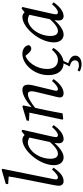

<svg xmlns="http://www.w3.org/2000/svg" viewBox="641 -1421 1011 2333"><g transform="rotate(-90 1146.5 -254.5)"><path d="M112 13C183 13 233 -50 276 -109L253 -128C213 -82 179 -56 158 -56C145 -56 133 -64 133 -79C133 -89 136 -110 142 -137L262 -732L251 -740L79 -690L75 -661L192 -653L173 -684C164 -615 151 -547 137 -478L65 -112C59 -77 56 -59 56 -45C56 -6 81 13 112 13Z M401 13C472 13 561 -66 631 -170H634L622 -192C535 -89 485 -56 444 -56C408 -56 384 -85 384 -146C384 -234 422 -314 470 -364C506 -401 548 -422 580 -422C614 -422 648 -401 673 -380L710 -406C684 -452 658 -488 615 -488C486 -488 306 -279 306 -105C306 -22 353 13 401 13ZM624 13C691 13 754 -51 793 -109L769 -128C734 -85 696 -56 671 -56C658 -56 647 -64 647 -78C647 -89 650 -110 656 -135L736 -489L718 -498L657 -449L650 -443L583 -133L582 -128C575 -95 572 -74 572 -45C572 -5 597 13 624 13Z M869 8 936 0C949 -71 961 -140 976 -210L1005 -344L1007 -353L1032 -478L1019 -488L849 -437L845 -408L965 -401L947 -415L859 0L869 8ZM1179 13C1248 13 1313 -50 1352 -109L1328 -128C1292 -83 1254 -56 1229 -56C1217 -56 1210 -63 1210 -77C1210 -87 1215 -107 1222 -135L1267 -321C1275 -354 1284 -387 1284 -419C1284 -465 1262 -488 1220 -488C1154 -488 1063 -429 996 -360H990L991 -323C1070 -389 1131 -421 1169 -421C1191 -421 1204 -410 1204 -375C1204 -355 1196 -322 1188 -288L1145 -111C1135 -70 1129 -53 1129 -30C1129 -4 1148 13 1179 13Z M1549 13C1618 13 1691 -41 1731 -111L1708 -129C1680 -95 1639 -56 1586 -56C1520 -56 1475 -98 1475 -185C1475 -321 1564 -442 1661 -457H1676V-468H1619L1664 -416C1682 -396 1701 -380 1723 -380C1741 -380 1761 -390 1765 -415C1754 -458 1718 -488 1657 -488C1531 -488 1400 -343 1400 -174C1400 -49 1462 13 1549 13ZM1506 87C1553 99 1580 115 1580 152C1580 182 1557 199 1522 199C1497 199 1478 193 1456 183L1445 208C1466 221 1500 231 1534 231C1598 231 1637 197 1637 157C1637 110 1603 89 1535 65L1537 86L1577 0H1549L1506 87Z M1893 13C1964 13 2053 -66 2123 -170H2126L2114 -192C2027 -89 1977 -56 1936 -56C1900 -56 1876 -85 1876 -146C1876 -234 1914 -314 1962 -364C1998 -401 2040 -422 2072 -422C2106 -422 2140 -401 2165 -380L2202 -406C2176 -452 2150 -488 2107 -488C1978 -488 1798 -279 1798 -105C1798 -22 1845 13 1893 13ZM2116 13C2183 13 2246 -51 2285 -109L2261 -128C2226 -85 2188 -56 2163 -56C2150 -56 2139 -64 2139 -78C2139 -89 2142 -110 2148 -135L2228 -489L2210 -498L2149 -449L2142 -443L2075 -133L2074 -128C2067 -95 2064 -74 2064 -45C2064 -5 2089 13 2116 13Z"/></g></svg>

Font: Source Serif 4 Variable
Style: Italic
Weight: 400
Italic angle: -12°
Designer: Frank Grießhammer
Foundry: Adobe Systems Incorporated
Version: Version 4.004;hotconv 1.0.116;makeotfexe 2.5.65601